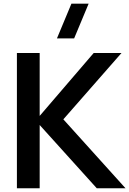

<svg xmlns="http://www.w3.org/2000/svg" viewBox="-20 -1002 688 1022"><path d="M374.6 -797.5H283.1L360.2 -982.5H451.8ZM169.9 -360.2 495 0H648L317.2 -366.8L626.8 -720H478.8ZM70 0H191.2V-720H70Z"/></svg>

Font: Vela Sans GX ExtLt
Style: Regular
Weight: 200
Designer: Principal design: Mikhail Sharanda - project Manrope.
Design modification: Ravid Balaliev
Foundry: Mikhail Sharanda
Version: Version 1.001